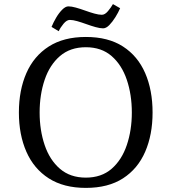

<svg xmlns="http://www.w3.org/2000/svg" viewBox="-20 -900 835 935"><path d="M398 15Q290 15 217.5 -31.5Q145 -78 108.5 -161Q72 -244 72 -352Q72 -461 108.5 -544Q145 -627 217.5 -673.5Q290 -720 398 -720Q507 -720 579 -673.5Q651 -627 687 -544Q723 -461 723 -352Q723 -244 687 -161Q651 -78 579 -31.5Q507 15 398 15ZM398 -35Q474 -35 523.5 -78Q573 -121 597.5 -193.5Q622 -266 622 -352Q622 -439 597.5 -511.5Q573 -584 523.5 -627Q474 -670 398 -670Q322 -670 272 -627Q222 -584 197.5 -511.5Q173 -439 173 -352Q173 -266 197.5 -193.5Q222 -121 272 -78Q322 -35 398 -35ZM266 -748 231 -769Q240 -791 253.5 -814Q267 -837 283 -853Q299 -869 313 -869Q328 -869 349.5 -863Q371 -857 394.5 -848.5Q418 -840 439.5 -834Q461 -828 476 -828Q491 -828 506 -846Q521 -864 530 -880L565 -860Q556 -839 542 -816.5Q528 -794 512.5 -778Q497 -762 482 -762Q467 -762 445.5 -768Q424 -774 400.5 -782.5Q377 -791 356 -797Q335 -803 320 -803Q305 -803 289.5 -784.5Q274 -766 266 -748Z"/></svg>

Font: Andada Pro
Style: Regular
Weight: 400
Designer: Carolina Giovagnoli
Foundry: Huerta Tipografica
Version: Version 3.003